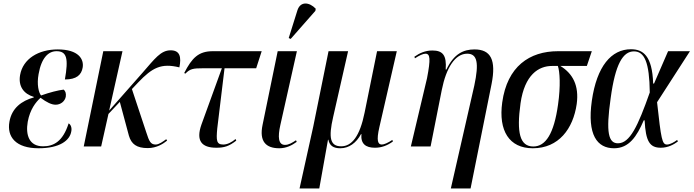

<svg xmlns="http://www.w3.org/2000/svg" viewBox="-20 -824 3901 1080"><path d="M197 10C316 10 373 -34 381 -85C385 -104 379 -123 366 -130C333 -26 280 -1 222 -1C144 -1 123 -65 136 -139C149 -209 181 -249 208 -274C243 -248 270 -235 293 -235C321 -235 345 -254 350 -280C353 -300 347 -313 338 -320C306 -316 262 -305 211 -287C198 -302 186 -348 197 -407C213 -499 252 -536 298 -536C356 -536 366 -495 345 -377C411 -377 438 -403 445 -444C453 -491 422 -546 305 -546C196 -546 109 -493 93 -402C82 -339 113 -296 170 -279V-276C102 -257 46 -216 33 -139C18 -54 69 10 197 10Z M451 0H549L590 -183L654 -251L705 -61C719 -13 749 9 811 9C862 9 899 -16 920 -33L915 -41C896 -27 874 -11 856 -11C827 -11 819 -29 803 -79L722 -323L757 -360C837 -444 887 -470 989 -445C1001 -504 992 -541 940 -541C884 -541 851 -494 781 -414L594 -202L669 -536H561Z M1197 7C1241 7 1268 -1 1309 -33L1305 -42C1284 -24 1259 -11 1236 -11C1197 -11 1196 -34 1202 -101L1243 -440H1421L1452 -536H1177C1097 -536 1060 -499 1016 -413L1023 -410C1049 -437 1066 -440 1123 -440H1228L1113 -123C1081 -32 1114 7 1197 7Z M1615 -605 1754 -763 1756 -775C1721 -812 1670 -819 1653 -766L1604 -610ZM1551 10C1591 10 1623 -7 1649 -26L1645 -35C1625 -22 1605 -9 1583 -9C1545 -9 1542 -54 1557 -121L1650 -536H1542L1457 -122C1437 -27 1477 10 1551 10Z M1665 236H1776L1825 -38H1827C1834 -4 1856 10 1894 10C1943 10 1984 -20 2011 -70H2013C2008 -15 2037 7 2089 7C2126 7 2158 -5 2190 -28L2187 -37C2163 -21 2141 -11 2128 -11C2106 -11 2096 -31 2114 -109L2212 -536H2101L2031 -191C2004 -57 1959 -1 1899 -1C1837 -1 1827 -49 1854 -166L1938 -536H1828L1742 -112Z M2516 236H2627L2745 -351C2772 -487 2741 -546 2649 -546C2589 -546 2534 -523 2491 -433H2487C2493 -513 2471 -540 2412 -540C2373 -540 2341 -526 2311 -505L2314 -496C2338 -512 2360 -522 2373 -522C2400 -522 2403 -493 2382 -384L2291 0H2402L2465 -318C2490 -443 2540 -522 2608 -522C2665 -522 2675 -470 2648 -343Z M2977 10C3123 10 3204 -100 3224 -239C3238 -343 3202 -410 3132 -453H3281L3309 -536H3119C2958 -536 2833 -450 2805 -248C2783 -89 2844 10 2977 10ZM2980 0C2904 0 2885 -78 2908 -243C2931 -404 3010 -453 3085 -453H3118C3129 -421 3134 -341 3119 -236C3096 -71 3049 0 2980 0Z M3434 10C3518 10 3562 -56 3601 -147H3606C3612 -28 3635 7 3697 7C3739 7 3771 -12 3793 -28L3789 -37C3775 -26 3750 -11 3732 -11C3704 -11 3699 -41 3676 -249L3861 -536H3738L3659 -354H3654C3649 -511 3597 -547 3529 -547C3419 -547 3337 -452 3309 -257C3282 -65 3339 10 3434 10ZM3456 -18C3403 -18 3387 -77 3415 -272C3441 -464 3484 -535 3546 -535C3605 -535 3633 -474 3635 -304C3568 -114 3523 -18 3456 -18Z"/></svg>

Font: Noto Serif Display Condensed Medium
Style: Italic
Weight: 500
Width: 3
Italic angle: -12°
Designer: Monotype Design Team
Foundry: Monotype Imaging Inc.
Version: Version 2.009